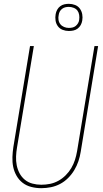

<svg xmlns="http://www.w3.org/2000/svg" viewBox="-20 -976 540 1004"><path d="M195 8Q169 8 143.5 1.5Q118 -5 98.5 -20Q79 -35 66.5 -57Q54 -79 49 -103.5Q44 -128 45 -155Q46 -182 50 -208L137 -735H157L69 -205Q65 -182 64 -158Q63 -134 67.5 -111.5Q72 -89 82.5 -69.5Q93 -50 110 -36Q127 -22 149.5 -16Q172 -10 196 -10Q219 -10 241.5 -14.5Q264 -19 285 -30.5Q306 -42 323.5 -59.5Q341 -77 353 -97.5Q365 -118 372 -140Q379 -162 383 -185L474 -735H493L402 -182Q398 -157 390 -133Q382 -109 368.5 -86.5Q355 -64 336 -45Q317 -26 294 -14Q271 -2 246 3Q221 8 196 8Q196 8 195.5 8Q195 8 195 8ZM340 -814Q323 -814 307.5 -820Q292 -826 282.5 -839Q273 -852 270.5 -868.5Q268 -885 271 -902Q273 -914 279 -925Q285 -936 295 -943.5Q305 -951 317 -953.5Q329 -956 340 -956Q357 -956 372.5 -950Q388 -944 397.5 -931Q407 -918 410 -901.5Q413 -885 410 -868Q408 -856 402 -845Q396 -834 386 -826.5Q376 -819 364 -816.5Q352 -814 340 -814ZM340 -830Q349 -830 358.5 -832Q368 -834 375.5 -840Q383 -846 388 -854.5Q393 -863 394 -872Q396 -885 394 -898Q392 -911 385 -920.5Q378 -930 365.5 -935Q353 -940 340 -940Q331 -940 322 -938Q313 -936 305 -930Q297 -924 292.5 -915.5Q288 -907 287 -898Q284 -885 286 -872Q288 -859 295.5 -849.5Q303 -840 315 -835Q327 -830 340 -830Z"/></svg>

Font: Iosevka Curly Thin Oblique
Style: Regular
Weight: 100
Italic angle: -9°
Monospace: yes
Designer: Belleve Invis
Foundry: Belleve Invis
Version: Version 11.1.0; ttfautohint (v1.8.3)